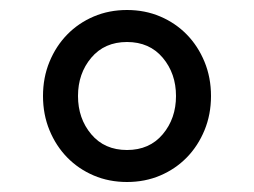

<svg xmlns="http://www.w3.org/2000/svg" viewBox="-20 -730 508 384"><path d="M234 -366Q198 -366 167.5 -379Q137 -392 114.5 -415Q92 -438 79 -469.5Q66 -501 66 -538Q66 -575 79 -606.5Q92 -638 114.5 -661Q137 -684 167.5 -697Q198 -710 234 -710Q270 -710 300.5 -697Q331 -684 353.5 -661Q376 -638 389 -606.5Q402 -575 402 -538Q402 -501 389 -469.5Q376 -438 353.5 -415Q331 -392 300.5 -379Q270 -366 234 -366ZM234 -430Q279 -430 305.5 -461.5Q332 -493 332 -538Q332 -583 305.5 -614.5Q279 -646 234 -646Q189 -646 162.5 -614.5Q136 -583 136 -538Q136 -493 162.5 -461.5Q189 -430 234 -430Z"/></svg>

Font: IBM Plex Sans Devanagari
Style: Regular
Weight: 400
Designer: Mike Abbink, Paul van der Laan, Pieter van Rosmalen, Erin McLaughlin
Foundry: Bold Monday
Version: Version 1.1